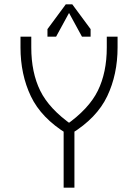

<svg xmlns="http://www.w3.org/2000/svg" viewBox="-20 -870 640 890"><path d="M290 -250 315 -290Q208 -365 166.5 -449.5Q125 -534 125 -650V-700H75V-650Q75 -525 123 -424Q171 -323 290 -250ZM310 -250Q429 -323 477 -424Q525 -525 525 -650V-700H475V-650Q475 -534 433.5 -449.5Q392 -365 285 -290L290 -250ZM275 0H325V-280H275ZM360 -700H400V-735L315 -850H285L200 -735V-700H240L300 -810Z"/></svg>

Font: Millimetre
Style: Light
Weight: 200
Designer: Jérémy Landes
Version: Version 1.0